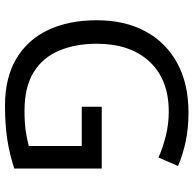

<svg xmlns="http://www.w3.org/2000/svg" viewBox="-23 -741 774 768"><g transform="rotate(90 364.0 -357.0)"><path d="M407 -377H654V-27Q596 -8 537 1Q478 10 403 10Q292 10 216 -34.5Q140 -79 100.5 -161.5Q61 -244 61 -357Q61 -469 105 -551Q149 -633 231.5 -678.5Q314 -724 431 -724Q491 -724 544.5 -713Q598 -702 644 -682L610 -604Q572 -621 524.5 -633Q477 -645 426 -645Q298 -645 226.5 -568Q155 -491 155 -357Q155 -272 182.5 -206.5Q210 -141 269 -104.5Q328 -68 424 -68Q471 -68 504 -73Q537 -78 564 -85V-297H407Z"/></g></svg>

Font: Noto Sans Sharada
Style: Regular
Weight: 400
Designer: Monotype Design Team
Foundry: Monotype Imaging Inc.
Version: Version 2.006; ttfautohint (v1.8.4.7-5d5b)